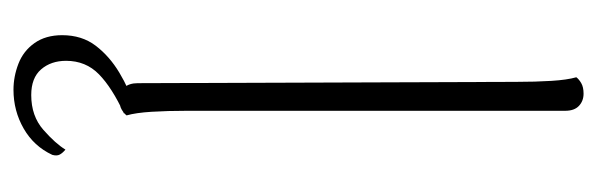

<svg xmlns="http://www.w3.org/2000/svg" viewBox="-328 -410 907 292"><g transform="rotate(90 126.0 -263.5)"><path d="M130 9Q119 9 112.5 1.5Q106 -6 106 -19L104 -594Q104 -624 102.5 -648Q101 -672 97 -686Q100 -690 106 -693.5Q112 -697 122 -697Q133 -697 140.5 -690Q148 -683 148 -669V-94Q148 -64 149.5 -40Q151 -16 155 -2Q152 2 146 5.5Q140 9 130 9ZM116 170Q96 170 76.5 162.5Q57 155 45 138Q33 121 33 96Q33 66 49 45Q65 24 90 9Q115 -6 141 -14L152 2Q113 20 92.5 40Q72 60 72 90Q72 113 85 128Q98 143 124 143Q156 143 177 124.5Q198 106 207 91Q212 95 214.5 99.5Q217 104 215 111Q202 139 175 154.5Q148 170 116 170Z"/></g></svg>

Font: Arima ExtraLight
Style: Regular
Weight: 250
Designer: Joana Correia and Natanael Gama
Foundry: NDISCOVER
Version: Version 1.101;gftools[0.9.23]